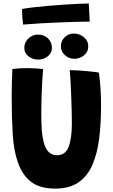

<svg xmlns="http://www.w3.org/2000/svg" viewBox="-20 -1067 646 1102"><path d="M297 15.5Q207.5 15.5 156.8 -24.5Q106 -64.5 81.5 -138.5Q58.5 -205 52.8 -300Q47 -395 47 -515.5Q47 -552 48.2 -594.8Q49.5 -637.5 51 -671Q71.5 -673.5 92.5 -674.8Q113.5 -676 132.5 -676Q157.5 -676 182.8 -674.5Q208 -673 227.5 -671Q222.5 -614.5 219.8 -544.8Q217 -475 217 -411Q217 -360.5 219.8 -322Q222.5 -283.5 229.5 -256Q248 -176 307 -176Q356.5 -176 374.5 -225.8Q392.5 -275.5 392.5 -357.5Q392.5 -382 391.5 -425Q390.5 -468 388.8 -515.5Q387 -563 384.8 -603.5Q382.5 -644 380 -664.5Q400 -664.5 426.2 -662.8Q452.5 -661 478.2 -658.8Q504 -656.5 523 -654.2Q542 -652 547.5 -650.5Q553.5 -610.5 556.8 -560.8Q560 -511 560 -461Q560 -361 549.5 -274.5Q539 -188 511.2 -122.8Q483.5 -57.5 431.5 -21Q379.5 15.5 297 15.5ZM407.5 -729.5Q376 -729.5 352.8 -750.2Q329.5 -771 329.5 -801.5Q329.5 -832 351.2 -853.2Q373 -874.5 403 -874.5Q436.5 -874.5 461.5 -853.8Q486.5 -833 486.5 -801Q486.5 -768.5 461.5 -749Q436.5 -729.5 407.5 -729.5ZM198.5 -725Q167.5 -725 143.5 -743.5Q119.5 -762 119.5 -792Q119.5 -824 142.8 -846.2Q166 -868.5 198 -868.5Q233.5 -868.5 255.8 -846.2Q278 -824 278 -792.5Q278 -763 254.5 -744Q231 -725 198.5 -725ZM495 -943Q467 -943 420 -941.8Q373 -940.5 318.2 -938.2Q263.5 -936 209.2 -932.8Q155 -929.5 112.5 -926Q109.5 -949 108 -971.2Q106.5 -993.5 107 -1015.5Q130 -1020 168 -1024.5Q206 -1029 251.5 -1033Q297 -1037 342.5 -1040Q388 -1043 426.8 -1045Q465.5 -1047 489.5 -1047Z"/></svg>

Font: Grandstander
Style: Bold
Weight: 700
Designer: Tyler Finck
Foundry: Etcetera Type Co
Version: Version 1.200; ttfautohint (v1.8.3)